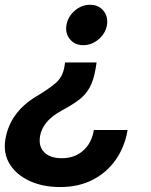

<svg xmlns="http://www.w3.org/2000/svg" viewBox="-62 -567 617 787"><path d="M334 -311 329.6 -283.7Q321.3 -235.4 304.2 -205.8Q287.1 -176.3 259 -155.8Q231 -135.3 189 -112.8Q147.9 -89.8 127.2 -63.5Q106.4 -37.1 102.1 -8.3Q95.2 32.7 119.4 57.1Q143.6 81.5 191.4 81.5Q243.7 81.5 278.8 50.5Q314 19.5 322.8 -34.2H460.9Q449.7 34.2 413.1 86.9Q376.5 139.6 318.6 169.7Q260.7 199.7 184.6 199.7Q113.3 199.7 59.1 174.6Q4.9 149.4 -22.2 105.5Q-49.3 61.5 -40 4.4Q-21.5 -106.9 86.9 -171.9Q137.7 -202.1 166.3 -226.6Q194.8 -251 202.1 -293.5L204.6 -311ZM307.1 -547.4Q341.8 -547.4 361.8 -523.2Q381.8 -499 376.5 -464.4Q370.6 -430.2 342.3 -406Q314 -381.8 279.3 -381.8Q245.1 -381.8 224.9 -406Q204.6 -430.2 210.4 -464.4Q216.3 -499 244.4 -523.2Q272.5 -547.4 307.1 -547.4Z"/></svg>

Font: Inter Display
Style: Bold Italic
Weight: 700
Italic angle: -9.39999°
Designer: Rasmus Andersson
Foundry: rsms
Version: Version 4.000;git-a52131595